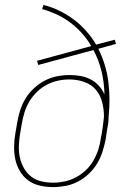

<svg xmlns="http://www.w3.org/2000/svg" viewBox="-20 -755 540 783"><path d="M197 8Q169 8 142.5 2Q116 -4 95.5 -19Q75 -34 61.5 -56.5Q48 -79 42.5 -105Q37 -131 37.5 -158.5Q38 -186 43 -213L50 -254Q54 -279 62 -304.5Q70 -330 84 -353Q98 -376 118.5 -395Q139 -414 163 -426.5Q187 -439 212.5 -444Q238 -449 264 -449Q287 -449 309 -445Q331 -441 350 -431Q369 -421 383 -405.5Q397 -390 406 -370Q405 -419 394 -464.5Q383 -510 361 -551L136 -490L131 -507L352 -567Q336 -595 315 -618.5Q294 -642 268.5 -661.5Q243 -681 213.5 -695Q184 -709 152 -718L157 -735Q192 -726 223.5 -710.5Q255 -695 282 -674.5Q309 -654 332 -628Q355 -602 372 -573L448 -593L453 -576L381 -556Q396 -526 406.5 -492.5Q417 -459 421.5 -424Q426 -389 426.5 -353Q427 -317 423 -280Q423 -267 421.5 -254Q420 -241 417 -228L411 -187Q406 -162 398 -136.5Q390 -111 376 -88Q362 -65 342 -46Q322 -27 298 -14.5Q274 -2 248 3Q222 8 197 8ZM197 -10Q220 -10 243.5 -15Q267 -20 289 -31.5Q311 -43 329.5 -60.5Q348 -78 360.5 -99.5Q373 -121 380.5 -144Q388 -167 391 -190L395 -210Q398 -227 400 -244.5Q402 -262 404 -279Q404 -310 396.5 -339Q389 -368 370.5 -389.5Q352 -411 323 -421Q294 -431 263 -431Q240 -431 216.5 -426Q193 -421 171 -409.5Q149 -398 131 -380.5Q113 -363 100 -341.5Q87 -320 80 -297Q73 -274 69 -251L62 -210Q58 -186 57 -161Q56 -136 61 -113Q66 -90 77.5 -69.5Q89 -49 107 -35Q125 -21 148.5 -15.5Q172 -10 197 -10Z"/></svg>

Font: Iosevka SS04 Thin Oblique
Style: Regular
Weight: 100
Italic angle: -9°
Monospace: yes
Designer: Belleve Invis
Foundry: Belleve Invis
Version: Version 19.0.0; ttfautohint (v1.8.4)